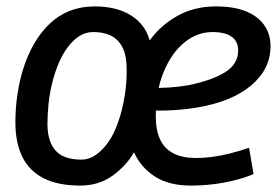

<svg xmlns="http://www.w3.org/2000/svg" viewBox="-20 -569 872 599"><path d="M230 10Q162 10 117 -12.5Q72 -35 50 -79Q28 -123 28 -188Q28 -232 34.5 -275.5Q41 -319 54 -359Q67 -399 87 -433.5Q107 -468 134.5 -494.5Q162 -521 197.5 -535Q233 -549 275 -549Q344 -549 388.5 -521Q433 -493 447 -443Q481 -490 533.5 -519.5Q586 -549 654 -549Q709 -549 746.5 -534Q784 -519 804 -491Q824 -463 824 -425Q824 -353 763 -302Q702 -251 592 -233Q554 -227 515.5 -225Q477 -223 443 -225L449 -295Q477 -294 507.5 -296Q538 -298 567 -303Q641 -318 682 -343.5Q723 -369 723 -411Q723 -440 702.5 -454.5Q682 -469 643 -469Q594 -469 554 -435.5Q514 -402 490 -343Q466 -284 466 -207Q466 -162 480 -133Q494 -104 522 -90Q550 -76 593 -76Q615 -76 642 -79.5Q669 -83 698.5 -90.5Q728 -98 757 -108L771 -26Q743 -14 710 -6Q677 2 642.5 6Q608 10 576 10Q507 10 463 -18.5Q419 -47 398 -94Q375 -53 332 -21.5Q289 10 230 10ZM234 -71Q256 -71 275.5 -83.5Q295 -96 311.5 -117Q328 -138 340 -166Q352 -194 360 -226Q368 -258 372 -291.5Q376 -325 375 -357Q375 -412 349 -440.5Q323 -469 271 -469Q247 -469 227.5 -456.5Q208 -444 191.5 -422Q175 -400 163 -371.5Q151 -343 143 -311Q135 -279 131.5 -245.5Q128 -212 128 -180Q129 -125 154.5 -98Q180 -71 234 -71Z"/></svg>

Font: Georama ExtraCondensed Thin Medium
Style: Italic
Weight: 500
Italic angle: -9°
Version: Version 1.001